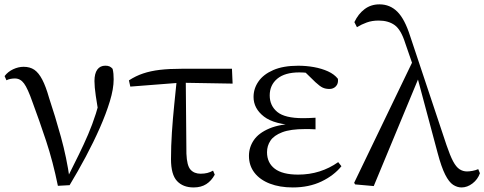

<svg xmlns="http://www.w3.org/2000/svg" viewBox="-20 -825 2170 860"><path d="M239.3 7.3Q217.3 -100.7 186.6 -193.6Q155.8 -286.5 125.7 -367.2Q104.2 -428.8 87.7 -451.1Q71.3 -473.5 46.8 -473.5Q24.8 -473.5 8.8 -465.5L0.6 -484.2Q15.3 -503.8 38.8 -514.8Q62.4 -525.8 85.8 -525.8Q114.3 -525.8 133.9 -512.4Q153.4 -498.9 169.3 -468.4Q185.3 -437.9 199.9 -386.3Q226.8 -305.9 252.7 -212.5Q278.6 -119.1 292.2 -22.3H277.7L284.1 -33.8Q310.7 -86.9 333.2 -132.7Q355.7 -178.4 374.6 -222.6Q393.6 -266.8 409.3 -315.8Q424.9 -364.7 438.7 -423.6L425.7 -295.2Q414.9 -355.7 409 -395.9Q403.1 -436.1 403.1 -462Q403.1 -495.7 415.8 -513.3Q428.5 -530.8 451.9 -530.8Q463.8 -530.8 471.2 -527.2Q478.5 -523.6 484.4 -516.7Q487.1 -505.4 488.1 -494.5Q489.1 -483.5 489.1 -469.6Q489.1 -427.2 472.1 -371.4Q455.2 -315.7 427.2 -252.2Q399.2 -188.7 364.1 -122.9Q329 -57.2 291.8 4.4Z M563.7 -437.1 557.5 -465Q587.8 -484.8 621 -495.9Q654.2 -507.1 695.9 -512.1Q737.6 -517 793.4 -517H1019L1021.9 -450.5L787.4 -454.5ZM847.2 14.6Q799.7 14.6 772.8 -14.3Q745.9 -43.2 745.9 -112.1Q745.9 -170.4 750 -232.2Q754.1 -293.9 760.4 -355.7Q766.8 -417.4 772.5 -474.9H812L815 -136.8Q817 -83.2 833.5 -65Q849.9 -46.9 878.5 -46.9Q895.3 -46.9 908.7 -50.3Q922.1 -53.7 934.3 -60.7L941.9 -42.7Q927 -15 903.8 -0.2Q880.6 14.6 847.2 14.6Z M1291.3 14.6Q1233 14.6 1188.7 -2.5Q1144.3 -19.6 1119.7 -51.5Q1095.1 -83.4 1095.1 -126.7Q1095.1 -165.3 1116.9 -197.3Q1138.7 -229.3 1186.5 -249.5Q1234.3 -269.8 1311.7 -271.6V-263.4Q1208.9 -266.8 1162.3 -302.9Q1115.7 -339 1115.7 -390.7Q1115.7 -428.3 1137.7 -460Q1159.6 -491.8 1204.1 -511.2Q1248.6 -530.6 1315.8 -530.6Q1351.9 -530.6 1386.4 -524.4Q1421 -518.1 1449.3 -505.3Q1477.6 -492.4 1493.6 -471.9Q1496.2 -450.8 1484.8 -438.7Q1473.5 -426.5 1455.6 -426.5Q1438.7 -426.5 1425.7 -432.4Q1412.7 -438.4 1392.9 -456.8L1335.6 -512.6L1391.7 -511.5L1401 -491.9Q1375.4 -496.3 1357.7 -498.5Q1340.1 -500.7 1320.7 -500.7Q1256 -500.7 1222 -472.4Q1188.1 -444.1 1188.1 -397.6Q1188.1 -351.6 1222 -323.6Q1255.8 -295.7 1337.2 -295.7Q1349.3 -295.7 1362.2 -296.2Q1375.1 -296.7 1393.3 -297.7V-245.7Q1373.9 -246.9 1364.4 -246.9Q1355 -246.9 1346.6 -246.9Q1281.1 -246.9 1244.1 -232.6Q1207.1 -218.4 1191.6 -195.2Q1176 -172 1176 -143.3Q1176 -95.8 1210.7 -69.3Q1245.4 -42.9 1315.6 -42.9Q1366.3 -42.9 1411.3 -57.2Q1456.3 -71.5 1494.9 -98.8L1509.3 -80.5Q1475.8 -38.9 1419.8 -12.1Q1363.9 14.6 1291.3 14.6Z M1570.7 1 1566.3 -6.2 1832.2 -558.1 1859.4 -486.1 1654.1 8.4ZM2047.2 14.6Q2027.9 14.6 2009.5 2.7Q1991.1 -9.3 1974.1 -42.8Q1957 -76.4 1939.9 -141L1848.2 -483.6L1845.4 -486.2L1795 -632.1Q1776.2 -692 1747.9 -712.4Q1719.5 -732.9 1676 -732.9Q1646.6 -732.9 1623 -724.4Q1599.5 -716 1578.8 -703.2L1567.3 -725.9Q1584.7 -762.8 1613.1 -784.1Q1641.4 -805.5 1679.6 -805.5Q1726.9 -805.5 1759.9 -772.5Q1792.8 -739.6 1816.9 -664.1L1980 -175Q1996 -127.8 2009.6 -102.3Q2023.2 -76.9 2038.4 -67Q2053.6 -57.1 2071.9 -57.1Q2081.5 -57.1 2095.6 -59.5Q2109.7 -61.9 2122.1 -67.4L2129.7 -49.1Q2120 -21.5 2096.5 -3.4Q2073 14.6 2047.2 14.6Z"/></svg>

Font: Noto Serif TC
Style: Regular
Weight: 200
Designer: Ryoko NISHIZUKA 西塚涼子 (kana & ideographs); Frank Grießhammer (Latin, Greek & Cyrillic); Wenlong ZHANG 张文龙 (bopomofo); San
Foundry: Adobe
Version: Version 2.001;hotconv 1.1.0;makeotfexe 2.6.0